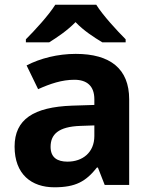

<svg xmlns="http://www.w3.org/2000/svg" viewBox="-20 -786 644 816"><path d="M389 -766H215C187 -721 127 -656 90 -619V-606H189C224 -628 266 -656 301 -692C335 -656 380 -627 415 -606H514V-619C478 -655 417 -721 389 -766ZM302 -557C225 -557 151 -538 93 -508L142 -407C193 -430 243 -447 296 -447C349 -447 381 -421 381 -364V-340L286 -337C123 -331 42 -279 42 -163C42 -45 114 10 211 10C302 10 345 -15 392 -74H396L425 0H529V-364C529 -494 448 -557 302 -557ZM323 -251 381 -253V-208C381 -138 331 -99 267 -99C224 -99 195 -116 195 -162C195 -214 227 -248 323 -251Z"/></svg>

Font: Noto Traditional Nushu
Style: Bold
Weight: 700
Designer: LIU Zhao
Foundry: LiuZhao Studio
Version: Version 2.003